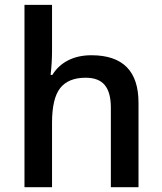

<svg xmlns="http://www.w3.org/2000/svg" viewBox="-20 -780 675 800"><path d="M557.1 0H441.9V-332Q441.9 -394.5 416.7 -425.3Q391.6 -456.1 336.9 -456.1Q264.6 -456.1 230.7 -412.8Q196.8 -369.6 196.8 -268.1V0H82V-759.8H196.8V-566.9Q196.8 -520.5 190.9 -467.8H198.2Q221.7 -506.8 263.4 -528.3Q305.2 -549.8 360.8 -549.8Q557.1 -549.8 557.1 -352.1Z"/></svg>

Font: f1_57812          
Style: Regular
Weight: 600
Foundry: Ascender Corporation
Version: Version 1.10